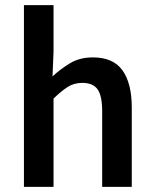

<svg xmlns="http://www.w3.org/2000/svg" viewBox="-20 -726 598 746"><path d="M73 0V-706H188V-524L184 -429Q215 -458 252.5 -480.5Q290 -503 341 -503Q420 -503 456 -452.5Q492 -402 492 -308V0H377V-293Q377 -354 359 -379Q341 -404 300 -404Q268 -404 243.5 -388.5Q219 -373 188 -343V0Z"/></svg>

Font: TypoPRO Source Sans Pro
Style: Regular
Weight: 600
Designer: Paul D. Hunt
Foundry: Adobe Systems Incorporated
Version: Version 2.020;PS 2.000;hotconv 1.0.86;makeotf.lib2.5.63406